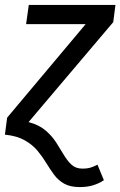

<svg xmlns="http://www.w3.org/2000/svg" viewBox="-33 -547 489 780"><path d="M291 213Q252 213 227.5 199Q203 185 186.5 162.5Q170 140 154.5 114.5Q139 89 119 65Q99 41 67.5 23Q36 5 -13 0L-4 -69L315 -449H73L84 -527H436L427 -457L83 -51Q125 -40 151.5 -17.5Q178 5 195 31.5Q212 58 226.5 82.5Q241 107 258 122.5Q275 138 302 138Q322 138 336 133.5Q350 129 363 122L389 185Q372 197 347.5 205Q323 213 291 213Z"/></svg>

Font: Fira Sans Variable
Style: Italic
Weight: 397
Italic angle: -8°
Designer: Carrois Corporate & Edenspiekermann AG
Foundry: Carrois Corporate GbR & Edenspiekermann AG
Version: Version 4.202